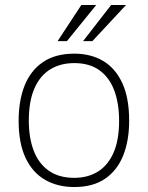

<svg xmlns="http://www.w3.org/2000/svg" viewBox="-20 -743 595 773"><path d="M279 10Q212 10 161.5 -19Q111 -48 83 -107.2Q55 -166.5 55 -257Q55 -338 79.2 -398.8Q103.5 -459.5 153.2 -493.2Q203 -527 279 -527Q345.5 -527 395 -497.8Q444.5 -468.5 472.2 -408.8Q500 -349 500 -257Q500 -177 476 -117Q452 -57 403.2 -23.5Q354.5 10 279 10ZM279 -27Q333.5 -27 374 -52Q414.5 -77 437 -128Q459.5 -179 459.5 -257Q459.5 -326.5 440 -378.8Q420.5 -431 380.5 -460Q340.5 -489 279 -489Q224 -489 182.8 -464Q141.5 -439 118.8 -387.5Q96 -336 96 -257Q96 -188 115.8 -136.2Q135.5 -84.5 176.2 -55.8Q217 -27 279 -27ZM314.5 -577.5 427.5 -723H487.5L352 -577.5ZM212 -577.5 307.5 -723H367.5L249.5 -577.5Z"/></svg>

Font: Public Sans Thin Thin
Style: Regular
Weight: 250
Version: Version 2.001